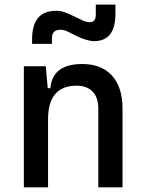

<svg xmlns="http://www.w3.org/2000/svg" viewBox="-20 -801 626 821"><path d="M400.4 0V-336.9Q400.4 -383.8 376 -409.2Q351.6 -434.6 307.6 -434.6Q185.5 -434.6 185.5 -291V0H82V-517.6H175.8L184.1 -423.8H195.3Q204.1 -527.3 332 -527.3Q414.1 -527.3 459 -477.5Q503.9 -427.7 503.9 -336.9V0ZM117.2 -613.3V-632.8Q117.2 -754.9 219.7 -754.9Q239.3 -754.9 256.3 -748.8Q273.4 -742.7 292 -733.4Q316.4 -721.2 333.7 -713.6Q351.1 -706.1 363.3 -706.1Q389.6 -706.1 389.6 -737.3V-781.2H473.6V-742.2Q473.6 -625 381.8 -625Q368.2 -625 348.1 -630.9Q328.1 -636.7 302.2 -649.4Q286.1 -657.7 270 -665.8Q253.9 -673.8 238.3 -673.8Q202.1 -673.8 202.1 -637.7V-613.3Z"/></svg>

Font: Cascadia Code NF
Style: Regular
Weight: 400
Monospace: yes
Designer: Aaron Bell
Foundry: Saja Typeworks
Version: Version 2404.023; ttfautohint (v1.8.4)